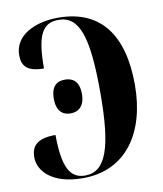

<svg xmlns="http://www.w3.org/2000/svg" viewBox="-83 -791 736 868"><g transform="rotate(-10 285.5 -357.0)"><path d="M228 10C427 10 532 -146 532 -365C532 -592 439 -724 242 -724C135 -724 40 -678 40 -587C40 -541 60 -509 140 -509C140 -659 167 -714 242 -714C338 -714 372 -615 372 -357C372 -105 335 0 240 0C169 0 140 -58 139 -204C52 -204 27 -171 27 -120C27 -62 82 10 228 10ZM224 -288C259 -288 289 -309 289 -366C289 -425 259 -443 224 -443C188 -443 160 -425 160 -366C160 -309 188 -288 224 -288Z"/></g></svg>

Font: Noto Serif Display Condensed Extra
Style: Regular
Weight: 800
Width: 3
Designer: Monotype Design Team
Foundry: Monotype Imaging Inc.
Version: Version 1.900